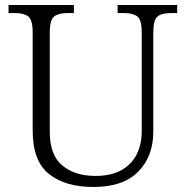

<svg xmlns="http://www.w3.org/2000/svg" viewBox="-20 -734 740 764"><path d="M352 10Q240 10 175 -41.5Q110 -93 110 -215V-605Q110 -655 92.5 -668.5Q75 -682 40 -682H14V-714H274V-682H248Q213 -682 195.5 -668.5Q178 -655 178 -603V-210Q178 -117 228 -75.5Q278 -34 360 -34Q423 -34 464 -57.5Q505 -81 524.5 -121Q544 -161 544 -212V-605Q544 -655 526.5 -668.5Q509 -682 474 -682H448V-714H685V-682H660Q624 -682 607 -668.5Q590 -655 590 -603V-210Q590 -112 530 -51Q470 10 352 10Z"/></svg>

Font: Noto Serif Sinhala Light
Style: Regular
Weight: 300
Designer: Jelle Bosma - Monotype Design Team
Foundry: Monotype Imaging Inc.
Version: Version 2.007; ttfautohint (v1.8.4.7-5d5b)